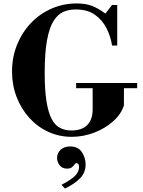

<svg xmlns="http://www.w3.org/2000/svg" viewBox="-20 -783 830 1117"><path d="M397 13Q324 13 261 -16Q198 -45 150.5 -97.5Q103 -150 76.5 -219Q50 -288 50 -367Q50 -450 79 -522Q108 -594 159 -648Q210 -702 279 -732.5Q348 -763 427 -763Q476 -763 513 -749.5Q550 -736 593 -704L632 -754H662V-518H632Q624 -570 600 -618Q576 -666 532.5 -697Q489 -728 420 -728Q381 -728 348.5 -714Q316 -700 291.5 -661Q267 -622 253.5 -549Q240 -476 240 -358Q240 -258 250.5 -193Q261 -128 280.5 -91Q300 -54 329 -39Q358 -24 395 -24Q457 -24 488 -56Q519 -88 519 -145V-282H701V-170Q685 -119 638.5 -77.5Q592 -36 528.5 -11.5Q465 13 397 13ZM423 -270V-300H778V-270ZM358 314 338 292Q394 263 417 239.5Q440 216 440 188Q440 175 435 170.5Q430 166 425 166Q419 166 413.5 174Q408 182 398.5 190Q389 198 370 198Q342 198 327 178.5Q312 159 312 136Q312 108 332.5 88.5Q353 69 388 69Q434 69 456 101.5Q478 134 478 174Q478 220 447.5 252.5Q417 285 358 314Z"/></svg>

Font: Libre Bodoni
Style: Regular
Weight: 400
Designer: Pablo Impallari, Rodrigo Fuenzalida
Foundry: Impallari Type
Version: Version 2.005;gftools[0.9.23]